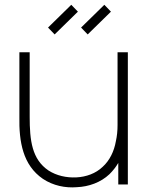

<svg xmlns="http://www.w3.org/2000/svg" viewBox="-20 -785 637 817"><path d="M311.5 -735.4 283.3 -764.6 184.4 -667.7 212.5 -638.5ZM452.1 -735.4 424 -764.6 325 -667.7 353.1 -638.5ZM480.2 -562.5V-253.1C480.2 -229.2 478.1 -206.3 472.9 -183.3C465.6 -141.7 446.9 -102.1 416.7 -75C387.5 -46.9 346.9 -32.3 305.2 -30.2C262.5 -28.1 220.8 -37.5 186.5 -59.4C115.6 -107.3 106.3 -187.5 106.3 -288.5V-562.5H62.5V-288.5C60.4 -182.3 77.1 -82.3 162.5 -24C206.3 5.2 258.3 15.6 307.3 11.5C357.3 9.4 408.3 -8.3 445.8 -43.8C460.4 -58.3 472.9 -74 483.3 -91.7V0H524V-562.5Z"/></svg>

Font: Manrope Thin
Style: Regular
Weight: 100
Width: 4
Designer: Michael Sharanda
Foundry: Michael Sharanda
Version: Version 2.000;PS 002.000;hotconv 1.0.88;makeotf.lib2.5.64775